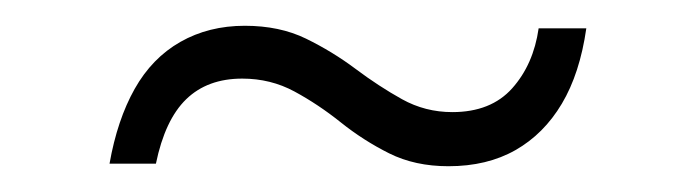

<svg xmlns="http://www.w3.org/2000/svg" viewBox="-20 -397 540 149"><path d="M328 -268Q302 -268 282 -278Q262 -288 244.5 -302Q227 -316 208.5 -326Q190 -336 168 -336Q141 -336 124.5 -320Q108 -304 101 -270H65Q71 -304 84.5 -328Q98 -352 120 -364.5Q142 -377 170 -377Q197 -377 217.5 -367Q238 -357 256 -343.5Q274 -330 292 -320Q310 -310 331 -310Q361 -310 377.5 -328.5Q394 -347 398 -375H435Q430 -340 416 -316.5Q402 -293 380 -280.5Q358 -268 328 -268Z"/></svg>

Font: DM Sans 20pt ExtraLight
Style: Regular
Weight: 250
Version: Version 4.004;gftools[0.9.30]